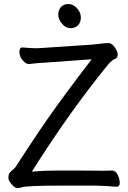

<svg xmlns="http://www.w3.org/2000/svg" viewBox="-20 -926 640 959"><path d="M383.8 -838.9Q383.8 -814.9 369.9 -800Q356 -785.2 332 -785.2Q308.1 -785.2 289.6 -807.6Q271 -830.1 271 -853Q271 -876 284.4 -890.9Q297.9 -905.8 322 -905.8Q346.2 -905.8 365 -884.3Q383.8 -862.8 383.8 -838.9ZM374 -74.2 502 -73.2Q523.9 -73.2 539.1 -74.2H540Q557.1 -74.2 567.6 -53.2Q578.1 -32.2 578.1 -12.7Q578.1 6.8 561 6.8H560.1Q522 2.9 457 1H292Q112.8 1 87.9 9.8Q79.1 13.2 66.7 13.2Q54.2 13.2 38.1 -5.4Q22 -23.9 22 -36.4Q22 -48.8 24.4 -55.9Q26.9 -63 40 -74.5Q53.2 -85.9 57.1 -90.8Q185.1 -290 279.5 -418.9Q374 -547.9 438 -629.9L199.2 -612.8Q174.8 -611.8 154.8 -609.4Q134.8 -606.9 124 -606H123Q109.9 -606 93.5 -624.5Q77.1 -643.1 77.1 -666Q77.1 -689 90.8 -689H92.8Q137.2 -685.1 155.5 -685.1Q173.8 -685.1 198.2 -687L439.9 -703.1Q461.9 -705.1 484.4 -708Q506.8 -710.9 522.5 -710.9Q538.1 -710.9 553 -689.9Q567.9 -668.9 567.9 -653.6Q567.9 -638.2 557.1 -632.8Q541 -627.9 522 -606Q328.1 -369.1 139.2 -68.8Q200.2 -74.2 264.2 -74.2Z"/></svg>

Font: LXGW WenKai Screen
Style: Regular
Weight: 400
Designer: LXGW / Fontworks Inc.
Foundry: LXGW / Fontworks Inc.
Version: Version 1.510;January 18,2025